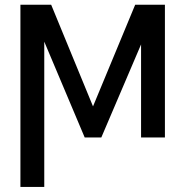

<svg xmlns="http://www.w3.org/2000/svg" viewBox="-20 -565 762 789"><path d="M190.3 -545.5 362.2 -127.8 535.5 -545.5H657.7V0H559.7V-382.5L396.3 0H328.1L161.9 -393.8V203.1H63.9V-545.5Z"/></svg>

Font: Inter P
Style: Regular
Weight: 400
Designer: Rasmus Andersson
Foundry: rsms
Version: Version 3.018;git-588b23468